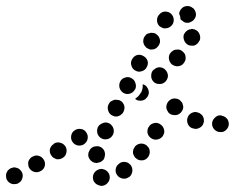

<svg xmlns="http://www.w3.org/2000/svg" viewBox="-34 -578 772 631"><path d="M309 31Q314 29 318 25Q322 21 324 17Q329 6 325 -5Q321 -15 311 -20Q306 -22 300 -23Q295 -23 290 -21Q284 -19 280 -15Q276 -11 274 -7Q269 4 273 15Q277 25 288 30Q293 32 298 33Q304 33 309 31ZM38 -12Q35 -17 31 -21Q27 -25 22 -26Q17 -28 11 -28Q6 -27 1 -25Q-4 -22 -8 -18Q-11 -14 -13 -9Q-15 -3 -14 2Q-14 7 -12 12Q-9 17 -5 21Q-1 24 4 26Q10 28 15 27Q20 27 25 25L26 24Q36 19 39 9Q43 -2 38 -12ZM395 -36Q391 -40 387 -43Q382 -45 376 -46Q371 -46 366 -45Q360 -43 356 -39Q347 -32 346 -20Q345 -9 353 0Q356 4 361 6Q366 9 371 9Q377 10 382 8Q387 6 391 3H392Q400 -5 401 -16Q402 -27 395 -36ZM110 -53Q104 -63 93 -66Q82 -69 73 -63H72Q68 -61 64 -56Q61 -52 59 -47Q58 -41 59 -36Q59 -31 62 -26Q68 -16 79 -13Q90 -10 100 -16Q110 -21 113 -32Q116 -43 110 -53ZM260 -56Q257 -61 256 -66Q256 -72 257 -77Q259 -82 262 -87Q265 -91 270 -94Q275 -97 280 -97Q286 -98 291 -97Q302 -94 308 -84Q313 -74 310 -63Q309 -57 306 -53Q302 -49 297 -46Q297 -46 296 -45Q296 -45 295 -45Q289 -44 283 -42Q281 -42 280 -43Q278 -43 277 -43Q271 -45 267 -48Q263 -51 260 -56ZM452 -61Q456 -66 457 -71Q459 -76 458 -81Q458 -87 455 -92Q452 -96 448 -100Q439 -107 428 -106Q417 -105 409 -96V-95Q406 -91 404 -86Q403 -81 403 -75Q404 -70 407 -65Q409 -60 414 -57Q422 -50 434 -51Q445 -52 452 -61ZM181 -97Q175 -106 164 -109Q153 -112 143 -106V-105Q133 -99 130 -88Q128 -77 134 -68Q137 -63 141 -60Q146 -57 151 -55Q156 -54 162 -55Q167 -56 172 -59Q182 -65 184 -76Q187 -87 181 -97ZM250 -142Q244 -152 233 -154Q221 -156 212 -150Q202 -144 200 -132Q198 -121 204 -112Q207 -107 212 -104Q216 -101 222 -100Q227 -99 232 -100Q238 -101 242 -104Q252 -111 254 -122Q256 -133 250 -142ZM492 -170Q488 -173 482 -174Q477 -175 471 -173Q466 -172 462 -169Q457 -165 455 -161L454 -160Q449 -151 451 -140Q454 -129 464 -123Q474 -117 485 -120Q496 -123 502 -132V-133Q508 -142 505 -153Q502 -164 492 -170ZM287 -159V-158Q285 -153 285 -148Q285 -143 287 -137Q289 -132 293 -128Q297 -124 302 -122Q312 -118 323 -122Q333 -126 338 -137Q340 -142 340 -147Q340 -153 338 -158Q336 -163 332 -167Q329 -171 324 -173Q313 -178 303 -173Q292 -169 287 -159ZM718 -171Q718 -176 716 -181Q714 -187 710 -190Q706 -194 701 -196Q696 -198 691 -199H690Q679 -199 671 -190Q663 -182 663 -171Q663 -160 671 -152Q679 -144 690 -144H691Q702 -143 710 -152Q718 -160 718 -171ZM600 -156H601Q611 -152 622 -158Q632 -163 635 -174Q637 -179 636 -185Q636 -190 633 -195Q631 -200 626 -203Q622 -207 617 -208Q612 -210 606 -210Q601 -209 596 -207Q591 -204 587 -200Q584 -196 582 -190Q579 -180 584 -169Q589 -159 600 -156ZM322 -234Q318 -224 322 -213Q326 -202 336 -198Q341 -195 347 -195Q352 -195 357 -197Q362 -199 366 -203Q370 -206 372 -211Q377 -221 374 -232Q370 -243 360 -248Q355 -250 349 -250Q344 -251 339 -249Q334 -247 329 -244Q325 -240 323 -235Q323 -235 323 -234Q323 -234 322 -234ZM557 -205Q561 -208 564 -213Q567 -217 568 -223Q569 -228 567 -233Q566 -239 563 -243H562Q556 -253 544 -254Q533 -256 524 -249Q515 -242 513 -231Q511 -220 518 -211V-210Q525 -201 536 -200Q548 -198 557 -205ZM445 -254V-253Q437 -247 427 -247Q417 -247 410 -253Q413 -255 416 -258Q423 -263 428 -272Q429 -273 429 -274H430Q434 -282 435 -292Q435 -297 435 -301Q440 -300 444 -297Q448 -294 450 -290Q456 -281 455 -271Q453 -260 445 -254ZM361 -310Q366 -320 377 -323Q388 -327 398 -321Q408 -316 411 -305Q415 -294 410 -284H409Q409 -284 409 -284Q409 -283 409 -283Q403 -273 392 -270Q381 -267 371 -273Q362 -279 359 -289Q356 -300 361 -310ZM510 -348Q503 -356 491 -357Q480 -357 472 -349H471Q463 -342 463 -330Q462 -319 470 -310Q477 -302 489 -302Q500 -301 509 -309Q517 -317 518 -328Q518 -339 510 -348ZM411 -346Q421 -340 432 -344Q443 -347 448 -357Q454 -367 451 -378Q447 -389 437 -394Q427 -400 416 -397Q405 -393 400 -383Q394 -373 398 -362Q401 -351 411 -346ZM567 -408Q563 -412 558 -414Q553 -416 547 -415Q542 -415 537 -413Q532 -410 528 -406Q520 -398 521 -386Q522 -375 530 -367Q534 -364 539 -362Q545 -360 550 -360Q556 -361 561 -363Q565 -365 569 -369V-370Q577 -378 576 -389Q576 -401 567 -408ZM438 -435Q439 -430 443 -426Q446 -421 451 -419Q456 -416 461 -415Q466 -415 472 -416Q477 -418 481 -421Q485 -425 488 -429V-430Q491 -434 492 -440Q492 -445 491 -450Q489 -456 486 -460Q482 -464 478 -467Q473 -470 467 -470Q462 -471 457 -469Q451 -468 447 -465Q443 -461 440 -456Q437 -451 437 -446Q436 -440 438 -435ZM608 -480Q605 -482 602 -482Q599 -483 596 -483Q592 -481 587 -481Q587 -481 587 -481Q582 -479 578 -475Q574 -472 572 -467H571Q567 -456 571 -446Q575 -435 585 -430Q590 -428 595 -428Q601 -427 606 -429Q611 -431 615 -435Q619 -439 621 -444H622Q626 -454 622 -465Q618 -476 608 -480ZM490 -492Q494 -489 499 -487Q504 -484 510 -485Q515 -485 520 -487Q525 -489 529 -493Q537 -501 537 -512Q537 -524 529 -532Q521 -540 509 -540Q498 -540 490 -531Q482 -523 482 -512Q482 -500 490 -492ZM599 -552H600Q608 -545 610 -533Q611 -522 603 -513Q600 -509 595 -507Q590 -504 585 -503Q579 -503 574 -504Q569 -506 565 -510Q563 -511 562 -512Q560 -514 559 -515Q559 -524 555 -532Q555 -533 555 -534Q555 -538 557 -541Q558 -545 561 -548Q568 -557 579 -558Q591 -559 599 -552Z"/></svg>

Font: FRB American Cursive Guidelines Dotted Ultra
Style: Bold Italic
Weight: 1000
Italic angle: -25°
Version: Version 2.0;Modular Font Editor K font №1